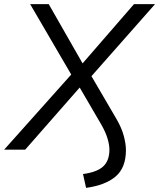

<svg xmlns="http://www.w3.org/2000/svg" viewBox="-49 -725 771 930"><path d="M368 185 353 118Q421 109 451 81Q481 53 481 0Q481 -23 472 -53.5Q463 -84 442 -121L337 -301L73 0H-29L296 -364L97 -705H187L351 -418L600 -705H702L394 -356L515 -149Q540 -106 550.5 -67Q561 -28 561 2Q561 87 511.5 129.5Q462 172 368 185Z"/></svg>

Font: Nunito Sans
Style: Italic
Weight: 400
Italic angle: -9°
Designer: Vernon Adams
Foundry: Vernon Adams
Version: Version 3.006; ttfautohint (v1.8.3)